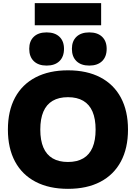

<svg xmlns="http://www.w3.org/2000/svg" viewBox="-20 -1185 860 1215"><path d="M410 10Q291 10 205.5 -34.5Q120 -79 75 -163Q30 -247 30 -365Q30 -483 75 -567Q120 -651 205.5 -695.5Q291 -740 410 -740Q530 -740 615 -695.5Q700 -651 745 -567Q790 -483 790 -365Q790 -247 745 -163Q700 -79 615 -34.5Q530 10 410 10ZM410 -160Q468 -160 507 -183Q546 -206 565.5 -251.5Q585 -297 585 -365Q585 -433 565.5 -478.5Q546 -524 507 -547Q468 -570 410 -570Q352 -570 313 -547Q274 -524 254.5 -478.5Q235 -433 235 -365Q235 -297 254.5 -251.5Q274 -206 313 -183Q352 -160 410 -160ZM275 -770Q223 -770 194 -798Q165 -826 165 -876Q165 -925 194 -952.5Q223 -980 275 -980Q327 -980 356 -952.5Q385 -925 385 -876Q385 -826 356 -798Q327 -770 275 -770ZM545 -770Q493 -770 464 -798Q435 -826 435 -876Q435 -925 464 -952.5Q493 -980 545 -980Q597 -980 626 -952.5Q655 -925 655 -876Q655 -826 626 -798Q597 -770 545 -770ZM200 -1025V-1165H620V-1025Z"/></svg>

Font: M PLUS 2 Black
Style: Regular
Weight: 900
Designer: Coji Morishita
Foundry: UNDERFOREST DESIGN
Version: Version 1.001